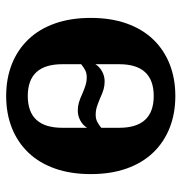

<svg xmlns="http://www.w3.org/2000/svg" viewBox="-3 -573 588 622"><g transform="rotate(90 291.0 -262.0)"><path d="M291 -58Q394 -58 394 -170V-250Q386 -237 371 -228.5Q356 -220 338 -220Q325 -220 312.5 -223.5Q300 -227 283 -235Q269 -241 256.5 -245Q244 -249 230 -249Q217 -249 207.5 -244Q198 -239 188 -231V-170Q188 -58 291 -58ZM188 -277Q196 -290 211 -298.5Q226 -307 244 -307Q257 -307 269.5 -303.5Q282 -300 299 -292Q313 -286 325.5 -282Q338 -278 352 -278Q365 -278 374.5 -283Q384 -288 394 -296V-354Q394 -466 291 -466Q188 -466 188 -354ZM291 12Q234 12 187.5 -6.5Q141 -25 107.5 -60Q74 -95 56 -146Q38 -197 38 -262Q38 -327 56 -378Q74 -429 107.5 -464Q141 -499 187.5 -517.5Q234 -536 291 -536Q348 -536 394.5 -517.5Q441 -499 474.5 -464Q508 -429 526 -378Q544 -327 544 -262Q544 -197 526 -146Q508 -95 474.5 -60Q441 -25 394.5 -6.5Q348 12 291 12Z"/></g></svg>

Font: IBM Plex Serif
Style: Bold
Weight: 700
Designer: Mike Abbink, Paul van der Laan, Pieter van Rosmalen
Foundry: Bold Monday
Version: Version 2.008